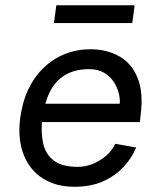

<svg xmlns="http://www.w3.org/2000/svg" viewBox="-20 -700 609 733"><path d="M264 13Q194 13 144 -18.5Q94 -50 70.5 -109Q47 -168 57 -248Q65 -310 88 -358.5Q111 -407 147 -441.5Q183 -476 228.5 -494Q274 -512 325 -512Q387 -512 434.5 -485.5Q482 -459 505 -403.5Q528 -348 517 -261L514 -234H135L144 -304H437Q439 -319 434 -341.5Q429 -364 415.5 -385.5Q402 -407 378.5 -421.5Q355 -436 320 -436Q266 -436 228.5 -413.5Q191 -391 170 -348.5Q149 -306 141 -245Q136 -198 144 -156Q152 -114 183.5 -88.5Q215 -63 277 -63Q306 -63 333.5 -74Q361 -85 384 -104.5Q407 -124 420 -151L500 -137Q483 -96 451 -62Q419 -28 373 -7.5Q327 13 264 13ZM186 -612 195 -680H494L485 -612Z"/></svg>

Font: Inclusive Sans
Style: Italic
Weight: 400
Italic angle: -7°
Designer: Olivia King
Foundry: Olivia King
Version: Version 2.004